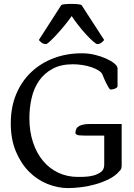

<svg xmlns="http://www.w3.org/2000/svg" viewBox="-20 -944 686 980"><path d="M35 -314Q35 -397 62.5 -463Q90 -529 139 -575.5Q188 -622 254 -647Q320 -672 398 -672Q431 -672 463 -664.5Q495 -657 520.5 -645.5Q546 -634 562.5 -621Q579 -608 580 -596V-504Q580 -500 575.5 -496.5Q571 -493 565.5 -491Q560 -489 554 -488Q548 -487 545 -487Q540 -487 533.5 -498.5Q527 -510 520 -524Q512 -540 504 -561Q500 -573 485 -583Q470 -593 448.5 -600.5Q427 -608 401.5 -612Q376 -616 352 -616Q291 -616 248.5 -593Q206 -570 179.5 -532Q153 -494 141.5 -444Q130 -394 130 -341Q130 -273 148.5 -217.5Q167 -162 199.5 -123Q232 -84 277.5 -62.5Q323 -41 377 -41Q387 -41 409 -41.5Q431 -42 454 -47.5Q477 -53 494.5 -65.5Q512 -78 512 -103V-252H409Q381 -252 373 -256Q365 -260 365 -265Q365 -291 384.5 -301Q404 -311 437 -311H601V-97Q601 -92 599.5 -85Q598 -78 590 -71Q570 -47 537.5 -30.5Q505 -14 468 -3.5Q431 7 394 11.5Q357 16 327 16Q275 16 222.5 -5Q170 -26 128.5 -67.5Q87 -109 61 -171Q35 -233 35 -314ZM215 -719Q201 -719 190 -728Q179 -737 179 -741L292 -917Q294 -921 310 -922.5Q326 -924 345 -924Q363 -924 378.5 -922.5Q394 -921 397 -917L511 -741Q511 -737 500 -728Q489 -719 477 -719Q471 -719 455.5 -732.5Q440 -746 420.5 -767Q401 -788 381 -813.5Q361 -839 346 -862Q330 -839 309.5 -814Q289 -789 269.5 -768Q250 -747 235 -733Q220 -719 215 -719Z"/></svg>

Font: Asar
Style: Regular
Weight: 400
Designer: Eben Sorkin
Foundry: Eben Sorkin, Pria Ravichandran
Version: Version 1.003; ttfautohint (v1.3) -l 8 -r 50 -G 0 -x 0 -H 45